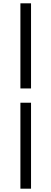

<svg xmlns="http://www.w3.org/2000/svg" viewBox="-20 -858 309 1157"><path d="M103 -325H167V-838H103ZM103 279H167V-239H103Z"/></svg>

Font: Noto Sans CJK KR Regular
Style: Regular
Weight: 400
Designer: Ryoko NISHIZUKA (kana & ideographs); Paul D. Hunt (Latin, Greek & Cyrillic); Wenlong ZHANG (bopomofo); Sandoll Communica
Foundry: Adobe Systems Incorporated
Version: Version 1.004;PS 1.004;hotconv 1.0.82;makeotf.lib2.5.63406